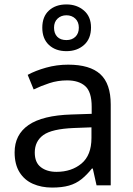

<svg xmlns="http://www.w3.org/2000/svg" viewBox="-20 -888 601 867"><path d="M288 -596Q386 -596 433 -553Q480 -510 480 -416V-51H416L399 -127H395Q372 -98 347.5 -78.5Q323 -59 291.5 -50Q260 -41 215 -41Q167 -41 128.5 -58Q90 -75 68 -110.5Q46 -146 46 -200Q46 -280 109 -323.5Q172 -367 303 -371L394 -374V-406Q394 -473 365 -499Q336 -525 283 -525Q241 -525 203 -512.5Q165 -500 132 -484L105 -550Q140 -569 188 -582.5Q236 -596 288 -596ZM314 -310Q214 -306 175.5 -278Q137 -250 137 -199Q137 -154 164.5 -133Q192 -112 235 -112Q303 -112 348 -149.5Q393 -187 393 -265V-313ZM280 -657Q231 -657 201 -685Q171 -713 171 -763Q171 -813 201 -840.5Q231 -868 280 -868Q327 -868 359 -840.5Q391 -813 391 -764Q391 -713 359.5 -685Q328 -657 280 -657ZM280 -707Q305 -707 320.5 -722Q336 -737 336 -763Q336 -789 320 -804Q304 -819 280 -819Q256 -819 240 -804Q224 -789 224 -763Q224 -737 238.5 -722Q253 -707 280 -707Z"/></svg>

Font: Noto Sans Tamil UI
Style: Regular
Weight: 400
Designer: Jelle Bosma - Monotype Design Team
Foundry: Monotype Imaging Inc.
Version: Version 2.004